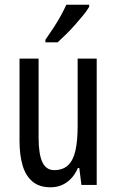

<svg xmlns="http://www.w3.org/2000/svg" viewBox="-20 -786 496 816"><path d="M391 -537V0H326L317 -72H311Q300 -46 282.5 -27.5Q265 -9 243 0.5Q221 10 195 10Q147 10 118 -14.5Q89 -39 76 -83Q63 -127 63 -187V-537H144V-202Q144 -131 160 -97Q176 -63 210 -63Q247 -63 269 -83.5Q291 -104 300.5 -145.5Q310 -187 310 -251V-537ZM359 -757Q350 -741 333.5 -721Q317 -701 298 -679.5Q279 -658 259.5 -639Q240 -620 225 -606H173V-617Q192 -644 208.5 -669.5Q225 -695 238.5 -719.5Q252 -744 262 -766H359Z"/></svg>

Font: Noto Sans Thai ExtraCondensed
Style: Regular
Weight: 400
Width: 2
Designer: Monotype Design Team
Foundry: Monotype Imaging Inc.
Version: Version 2.002